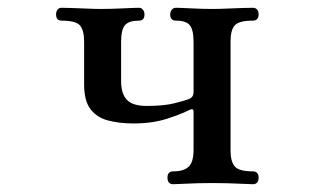

<svg xmlns="http://www.w3.org/2000/svg" viewBox="-20 -473 826 493"><path d="M425 0Q410 0 410 -17Q410 -33 425 -33Q452 -33 464.5 -45Q477 -57 477 -88V-186Q477 -196 467 -191Q448 -181 410 -168.5Q372 -156 322 -156Q287 -156 258 -163.5Q229 -171 212.5 -192.5Q196 -214 196 -256V-366Q196 -395 185.5 -407.5Q175 -420 138 -420Q124 -420 124 -436Q124 -443 127.5 -448Q131 -453 138 -453Q146 -453 163.5 -452.5Q181 -452 201.5 -451Q222 -450 239 -450Q264 -450 295 -451.5Q326 -453 337 -453Q343 -453 347 -448Q351 -443 351 -436Q351 -420 337 -420Q311 -420 301 -408.5Q291 -397 291 -366V-264Q291 -233 305.5 -217Q320 -201 357 -201Q401 -201 428.5 -208Q456 -215 466 -219Q477 -224 477 -236V-365Q477 -396 467.5 -408Q458 -420 432 -420Q417 -420 417 -436Q417 -443 421 -448Q425 -453 432 -453Q443 -453 471.5 -451.5Q500 -450 525 -450Q542 -450 563.5 -451Q585 -452 603.5 -452.5Q622 -453 629 -453Q637 -453 640.5 -448Q644 -443 644 -436Q644 -420 629 -420Q594 -420 583 -408Q572 -396 572 -367V-86Q572 -58 583 -45.5Q594 -33 629 -33Q644 -33 644 -17Q644 0 629 0Q622 0 603.5 -1Q585 -2 563.5 -2.5Q542 -3 525 -3Q508 -3 487.5 -2.5Q467 -2 449.5 -1Q432 0 425 0Z"/></svg>

Font: Zen Old Mincho SemiBold
Style: Regular
Weight: 600
Version: Version 1.500